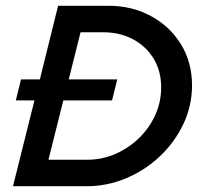

<svg xmlns="http://www.w3.org/2000/svg" viewBox="-20 -645 700 665"><path d="M25 0 99.3 -297.2H34.7L52.8 -370.1H118.1L181.2 -625H355.6Q437.5 -625 503.1 -589.2Q568.8 -553.5 606.9 -491.3Q645.1 -429.2 645.1 -349.3Q645.1 -279.2 615.6 -216.3Q586.1 -153.5 534.7 -104.5Q483.3 -55.6 417.4 -27.8Q351.4 0 279.9 0ZM147.9 -91.7H281.9Q333.3 -91.7 379.5 -111.8Q425.7 -131.9 461.5 -166.7Q497.2 -201.4 517.7 -246.5Q538.2 -291.7 538.2 -342.4Q538.2 -398.6 512.2 -441.7Q486.1 -484.7 440.6 -509Q395.1 -533.3 336.8 -533.3H259L218.1 -370.1H386.1L368.1 -297.2H199.3Z"/></svg>

Font: Afacad Medium
Style: Italic
Weight: 500
Italic angle: -14°
Designer: Kristian Moeller
Foundry: Dicotype
Version: Version 1.000; ttfautohint (v1.8.4.7-5d5b)